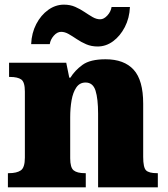

<svg xmlns="http://www.w3.org/2000/svg" viewBox="-20 -806 723 826"><path d="M14 0V-61H18Q52 -61 69.5 -73Q87 -85 87 -128V-412Q87 -453 71.5 -464Q56 -475 23 -475H19V-536H265L278 -472H283Q302 -503 335 -527Q368 -551 434 -551Q514 -551 555 -506Q596 -461 596 -360V-131Q596 -85 608.5 -73Q621 -61 655 -61H659V0H402V-317Q402 -381 391 -416Q380 -451 348 -451Q323 -451 308.5 -430Q294 -409 288 -375Q282 -341 282 -301V-125Q282 -85 297 -73Q312 -61 345 -61H349V0ZM400 -606Q373 -606 351 -615.5Q329 -625 310.5 -637.5Q292 -650 275.5 -659.5Q259 -669 243 -669Q226 -669 211.5 -652.5Q197 -636 194 -616H114Q116 -664 136 -702.5Q156 -741 187.5 -763.5Q219 -786 255 -786Q282 -786 303.5 -776.5Q325 -767 343.5 -754.5Q362 -742 378.5 -732.5Q395 -723 411 -723Q427 -723 442 -739.5Q457 -756 460 -776H539Q537 -728 517 -689.5Q497 -651 466.5 -628.5Q436 -606 400 -606Z"/></svg>

Font: Noto Serif Black
Style: Regular
Weight: 900
Designer: Monotype Design Team
Foundry: Monotype Imaging Inc.
Version: Version 2.014; ttfautohint (v1.8.4.7-5d5b)